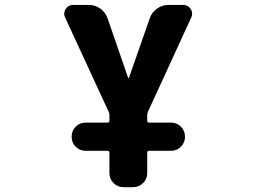

<svg xmlns="http://www.w3.org/2000/svg" viewBox="-20 -567 1040 784"><path d="M484.4 197.3Q460.9 197.3 443.8 180.7Q426.8 164.1 426.8 139.6V56.6Q426.8 48.8 418.9 48.8H330.1Q305.7 48.8 289.1 32.2Q272.5 15.6 272.5 -8.8Q272.5 -33.2 289.1 -49.8Q305.7 -66.4 330.1 -66.4H418.9Q426.8 -66.4 426.8 -74.2V-96.7Q426.8 -104.5 423.8 -110.4L246.1 -495.1Q242.2 -502.9 242.2 -510.7Q242.2 -520.5 248 -530.3Q258.8 -546.9 279.3 -546.9H342.8Q368.2 -546.9 389.2 -532.2Q410.2 -517.6 418.9 -493.2L502.9 -250Q502.9 -248 504.9 -248Q506.8 -248 506.8 -250L591.8 -493.2Q600.6 -517.6 621.6 -532.2Q642.6 -546.9 668 -546.9H727.5Q748 -546.9 758.8 -530.3Q764.6 -520.5 764.6 -510.7Q764.6 -502.9 760.7 -495.1L584 -110.4Q581.1 -104.5 581.1 -96.7V-74.2Q581.1 -66.4 588.9 -66.4H677.7Q702.1 -66.4 718.8 -49.8Q735.4 -33.2 735.4 -8.8Q735.4 15.6 718.8 32.2Q702.1 48.8 677.7 48.8H588.9Q581.1 48.8 581.1 56.6V139.6Q581.1 164.1 564 180.7Q546.9 197.3 523.4 197.3Z"/></svg>

Font: Rounded Mgen+ 2m bold
Style: Bold
Weight: 700
Designer: [Source Han Sans]
Ryoko NISHIZUKA  (kana & ideographs); Paul D. Hunt (Latin, Greek & Cyrillic); Wenlong ZHANG  (bopomofo
Version: Version 1.059.20150602